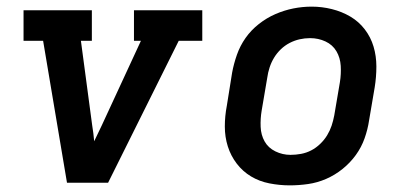

<svg xmlns="http://www.w3.org/2000/svg" viewBox="-20 -551 1240 579"><path d="M182 0 110 -428H51V-520H257V-428H224L258 -173Q260 -161 261.5 -149Q263 -137 264 -125Q270 -137 275.5 -149Q281 -161 287 -173L405 -428H384V-520H590V-428H519L306 0Z M854 8Q823 8 792.5 2Q762 -4 737 -19Q712 -34 694 -57.5Q676 -81 667 -109.5Q658 -138 658 -169.5Q658 -201 664 -232L680 -332Q685 -359 694.5 -386Q704 -413 720.5 -436.5Q737 -460 760.5 -478.5Q784 -497 810.5 -508.5Q837 -520 864.5 -525.5Q892 -531 920 -531Q951 -531 981 -523.5Q1011 -516 1036.5 -501Q1062 -486 1080 -462.5Q1098 -439 1106.5 -410.5Q1115 -382 1115 -350.5Q1115 -319 1110 -288L1093 -188Q1089 -161 1079.5 -134Q1070 -107 1053 -83.5Q1036 -60 1013 -41.5Q990 -23 963.5 -11.5Q937 0 909 4Q881 8 854 8ZM856 -84Q872 -84 888 -87Q904 -90 918.5 -97.5Q933 -105 945.5 -117Q958 -129 966.5 -143Q975 -157 980 -172Q985 -187 988 -203L1005 -303Q1009 -328 1007.5 -352.5Q1006 -377 994.5 -396.5Q983 -416 961.5 -426Q940 -436 915 -436Q899 -436 883.5 -432.5Q868 -429 853.5 -421.5Q839 -414 827 -402.5Q815 -391 806.5 -377Q798 -363 793 -347.5Q788 -332 786 -317L769 -217Q765 -193 766 -168.5Q767 -144 778 -124.5Q789 -105 810.5 -94.5Q832 -84 856 -84Q856 -84 856 -84Q856 -84 856 -84Z"/></svg>

Font: Iosevka Etoile SmBdObl
Style: Regular
Weight: 600
Italic angle: -9°
Designer: Belleve Invis
Foundry: Belleve Invis
Version: Version 15.5.2; ttfautohint (v1.8.4)